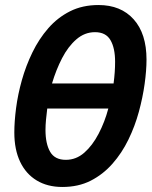

<svg xmlns="http://www.w3.org/2000/svg" viewBox="-20 -729 603 764"><path d="M228 15Q169 15 126 -11Q83 -37 60 -85.5Q37 -134 37 -202Q37 -245 44 -299Q51 -353 67 -410Q83 -467 109 -520.5Q135 -574 172 -616.5Q209 -659 258.5 -684Q308 -709 372 -709Q461 -709 512 -652Q563 -595 563 -492Q563 -449 555.5 -395Q548 -341 532.5 -284Q517 -227 491 -173.5Q465 -120 427.5 -77.5Q390 -35 341 -10Q292 15 228 15ZM242 -93Q283 -93 315.5 -121.5Q348 -150 372.5 -197Q397 -244 411 -297H168Q165 -274 163 -252Q161 -230 161 -212Q161 -157 179.5 -125Q198 -93 242 -93ZM187 -397H432Q435 -420 436.5 -441.5Q438 -463 438 -483Q438 -538 419.5 -569.5Q401 -601 358 -601Q317 -601 284 -572.5Q251 -544 227 -497.5Q203 -451 187 -397Z"/></svg>

Font: Ubuntu Sans Mono SemiBold
Style: Italic
Weight: 600
Italic angle: -13.5°
Monospace: yes
Designer: Dalton Maag Ltd
Foundry: Dalton Maag Ltd
Version: Version 1.006